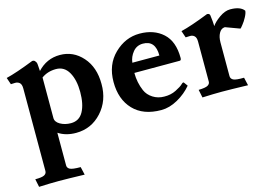

<svg xmlns="http://www.w3.org/2000/svg" viewBox="-92 -654 1622 1111"><g transform="rotate(-15 718.5 -99.0)"><path d="M194 -420 196 -392V-388Q251 -448 331 -448Q411 -448 466 -386Q521 -324 521 -224Q522 -124 460 -56Q398 12 306 12Q245 12 201 -17V179Q201 194 216 202Q231 210 280 210L291 258Q186 255 136 255Q86 255 18 258L8 210Q49 210 63 202Q77 194 77 179V-316Q77 -340 66 -350Q54 -360 38 -359Q22 -359 14 -358L0 -399Q62 -414 168 -456Q180 -456 184 -450Q188 -444 190 -442Q194 -434 194 -420ZM201 -107Q200 -82 228 -66Q256 -50 292 -50Q342 -50 366 -94Q390 -138 390 -211Q390 -283 364 -329Q338 -375 288 -375Q238 -375 201 -348Z M887 -296Q887 -387 812 -387Q775 -387 752 -359Q729 -331 725 -296ZM993 -236H721Q721 -178 743 -127Q756 -97 786 -78Q816 -59 853 -59Q892 -58 924 -74Q956 -90 968 -102Q980 -114 984 -107L1000 -85Q966 -44 916 -16Q866 12 817 12Q709 12 650 -50Q591 -112 591 -216Q591 -320 657 -384Q723 -448 808 -448Q894 -448 948 -399Q1002 -350 1002 -251Q1002 -236 993 -236Z M1351 -448Q1412 -448 1434 -418Q1434 -405 1422 -382Q1410 -359 1396 -342Q1383 -325 1380 -325L1296 -356H1292Q1272 -354 1260 -332Q1248 -310 1248 -278V-76Q1248 -60 1263 -52Q1278 -44 1327 -45L1338 3Q1232 0 1182 0Q1132 0 1065 3L1055 -45Q1096 -46 1110 -54Q1124 -62 1124 -76V-316Q1124 -340 1113 -350Q1102 -360 1086 -359Q1070 -359 1061 -358L1047 -399Q1109 -414 1215 -456Q1230 -456 1232 -444Q1234 -432 1236 -409Q1238 -386 1238 -378Q1252 -400 1286 -424Q1320 -448 1351 -448Z"/></g></svg>

Font: Lusitana
Style: Bold
Weight: 700
Designer: Ana Paula Megda
Foundry: Ana Paula Megda
Version: Version 1.001; ttfautohint (v1.4.1)